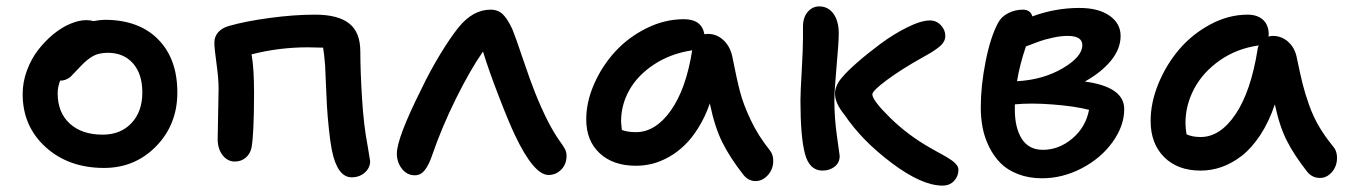

<svg xmlns="http://www.w3.org/2000/svg" viewBox="-20 -539 4213 600"><path d="M305.2 -14.2Q194.3 -14.2 122.6 -79.3Q50.8 -144.5 50.8 -245.1Q50.8 -282.7 64.2 -318.8Q77.6 -355 99.1 -382.8Q120.6 -410.6 146.7 -432.1Q172.9 -453.6 200 -464.8Q227.1 -476.1 250 -476.1Q261.7 -476.1 272 -473.1Q294.4 -477.1 307.1 -477.1Q413.6 -477.1 473.9 -416.3Q534.2 -355.5 534.2 -250Q534.2 -149.9 468 -82Q401.9 -14.2 305.2 -14.2ZM160.2 -247.1Q160.2 -187.5 198 -152.8Q235.8 -118.2 300.8 -118.2Q356.9 -118.2 390.9 -154.3Q424.8 -190.4 424.8 -250Q424.8 -307.6 395.8 -340.8Q366.7 -374 316.9 -374Q290 -374 271.7 -364.3Q253.4 -354.5 232.9 -333Q226.6 -326.7 215.3 -314.5Q204.1 -302.2 200 -298.6Q195.8 -294.9 187.3 -291Q178.7 -287.1 168.9 -287.1H168Q160.2 -267.6 160.2 -247.1Z M1079.1 15.1Q1034.2 15.1 1017.1 -69.8Q1011.7 -96.7 1007.6 -137.5Q1003.4 -178.2 1001.7 -208Q1000 -237.8 998.3 -281Q996.6 -324.2 996.1 -333Q992.7 -375 989.7 -390.1L941.9 -391.1Q851.6 -391.1 766.1 -369.1Q773.9 -326.7 773.9 -250Q773.9 -121.6 766.1 -78.1Q762.2 -58.6 748 -46.4Q733.9 -34.2 713.9 -34.2Q690.9 -34.2 675.5 -54.2Q660.2 -74.2 660.2 -104Q660.2 -123.5 661.6 -180.2Q663.1 -236.8 663.1 -262.2Q663.1 -293.9 656.5 -340.8Q649.9 -387.7 649.9 -405.8Q649.9 -424.8 662.1 -438.5Q674.3 -452.1 695.8 -458Q747.1 -472.7 822.8 -482.9Q898.4 -493.2 964.8 -493.2Q1036.1 -493.2 1071 -465.8Q1106 -438.5 1106 -377.9Q1106 -319.3 1111.3 -232.2Q1116.7 -145 1128.9 -83Q1136.7 -37.6 1136.7 -35.2Q1136.7 -14.6 1120.1 0.2Q1103.5 15.1 1079.1 15.1Z M1276.4 8.8Q1252 8.8 1236.1 -11.5Q1220.2 -31.7 1220.2 -59.1Q1220.2 -107.4 1296.4 -259.8Q1322.8 -315.4 1355.7 -369.6Q1388.7 -423.8 1413.6 -454.1Q1458 -508.8 1513.2 -508.8Q1536.6 -508.8 1551.8 -493.9Q1566.9 -479 1581.5 -446.8Q1591.3 -422.9 1614.7 -353.3Q1638.2 -283.7 1652.3 -249Q1691.4 -151.4 1728.5 -99.1Q1740.7 -82.5 1745.6 -73Q1750.5 -63.5 1750.5 -51.8Q1750.5 -25.9 1733.9 -9Q1717.3 7.8 1694.3 7.8Q1648.4 7.8 1589.4 -116.2Q1570.3 -156.2 1538.8 -237.8Q1507.3 -319.3 1489.3 -377.9Q1449.2 -320.3 1404.8 -230.7Q1360.4 -141.1 1330.6 -54.2Q1320.3 -23.9 1307.6 -7.6Q1294.9 8.8 1276.4 8.8Z M1967.3 -21Q1896 -21 1854 -60.1Q1812 -99.1 1812 -166Q1812 -220.7 1836.9 -277.1Q1861.8 -333.5 1902.6 -377.9Q1943.4 -422.4 2000.2 -450.7Q2057.1 -479 2117.2 -479Q2172.9 -479 2181.2 -432.1Q2182.6 -432.1 2186.3 -432.6Q2189.9 -433.1 2191.9 -433.1Q2219.7 -433.1 2240.5 -413.8Q2261.2 -394.5 2268.1 -363.8Q2282.2 -292 2292.7 -252Q2303.2 -211.9 2326.2 -163.6Q2349.1 -115.2 2385.3 -69.8Q2395 -58.1 2396.2 -41.3Q2397.5 -24.4 2391.1 -9.5Q2384.8 5.4 2371.3 16.1Q2357.9 26.9 2341.3 26.9Q2317.4 26.9 2301.3 4.9Q2261.2 -46.4 2237.3 -94.2Q2213.4 -142.1 2198.2 -215.8Q2183.6 -173.8 2162.8 -140.4Q2142.1 -106.9 2119.1 -85Q2096.2 -63 2070.1 -48.3Q2043.9 -33.7 2018.6 -27.3Q1993.2 -21 1967.3 -21ZM1920.9 -160.2Q1920.9 -154.8 1923.3 -132.8Q1941.9 -126 1967.3 -126Q2028.3 -126 2076.2 -193.4Q2124 -260.7 2143.1 -381.8Q2075.7 -371.6 2024.4 -337.9Q1973.1 -304.2 1947 -258.1Q1920.9 -211.9 1920.9 -160.2Z M2550.3 -5.9Q2509.3 -5.9 2495.4 -58.8Q2481.4 -111.8 2481.4 -225.1Q2481.4 -250.5 2485.4 -318.1Q2489.3 -385.7 2489.3 -419.9V-455.1Q2489.3 -484.9 2504.2 -502Q2519 -519 2540 -519Q2567.9 -519 2584.5 -496.1Q2601.1 -473.1 2601.1 -435.1Q2601.1 -406.7 2594.2 -330.8Q2587.4 -254.9 2587.4 -225.1Q2587.4 -169.9 2595.7 -111.8Q2604 -53.7 2604 -51.8Q2604 -30.3 2588.1 -18.1Q2572.3 -5.9 2550.3 -5.9ZM2925.3 41Q2860.8 41 2767.3 -29.1Q2673.8 -99.1 2619.1 -180.2Q2589.4 -216.3 2589.4 -246.1Q2589.4 -272.5 2612.3 -297.9Q2626.5 -315.4 2659.2 -344Q2691.9 -372.6 2731.9 -402.3Q2772 -432.1 2815.2 -453.6Q2858.4 -475.1 2886.2 -475.1Q2906.2 -475.1 2920.2 -460.2Q2934.1 -445.3 2934.1 -426.8Q2934.1 -416.5 2928.5 -407.2Q2922.9 -397.9 2909.4 -388.2Q2896 -378.4 2887.2 -373.3Q2878.4 -368.2 2858.4 -356.9Q2797.4 -322.8 2751.7 -289.1Q2706.1 -255.4 2706.1 -244.1Q2706.1 -225.6 2761.7 -170.9Q2817.4 -116.2 2888.2 -76.2Q2895 -72.3 2906 -66.2Q2917 -60.1 2923.8 -56.4Q2930.7 -52.7 2939.7 -47.4Q2948.7 -42 2954.3 -37.8Q2960 -33.7 2965.1 -28.6Q2970.2 -23.4 2972.7 -18.6Q2975.1 -13.7 2975.1 -8.8Q2975.1 11.7 2961.4 26.4Q2947.8 41 2925.3 41Z M3236.3 18.1Q3194.8 18.1 3161.4 5.1Q3127.9 -7.8 3106.7 -29.3Q3085.4 -50.8 3071 -80.1Q3056.6 -109.4 3050.8 -139.6Q3044.9 -169.9 3044.9 -203.1Q3044.9 -271 3060.1 -347.2Q3075.2 -423.3 3099.1 -467.8Q3109.4 -487.3 3130.9 -498Q3152.3 -508.8 3176.3 -508.8Q3200.2 -508.8 3206.1 -487.8Q3277.8 -514.2 3353 -514.2Q3412.6 -514.2 3447.3 -490Q3481.9 -465.8 3481.9 -426.8Q3481.9 -386.2 3451.7 -349.4Q3421.4 -312.5 3370.1 -284.2Q3493.2 -267.6 3493.2 -198.2Q3493.2 -145.5 3456.8 -95Q3420.4 -44.4 3360.6 -13.2Q3300.8 18.1 3236.3 18.1ZM3316.4 -426.8Q3294.4 -426.8 3269.3 -421.1Q3244.1 -415.5 3230 -410.4Q3215.8 -405.3 3186 -394Q3166 -334.5 3158.2 -285.2Q3239.7 -289.6 3301 -325.7Q3362.3 -361.8 3362.3 -397.9Q3362.3 -426.8 3316.4 -426.8ZM3151.4 -195.8Q3151.4 -139.6 3173.1 -105.2Q3194.8 -70.8 3239.3 -70.8Q3289.1 -70.8 3331.1 -106.2Q3373 -141.6 3383.3 -195.8Q3336.9 -207.5 3269 -212.6Q3201.2 -217.8 3151.4 -212.9Z M3731.9 -5.9Q3660.2 -5.9 3617.9 -48.1Q3575.7 -90.3 3575.7 -161.1Q3575.7 -218.8 3600.3 -278.3Q3625 -337.9 3665.5 -385.3Q3706.1 -432.6 3762.7 -462.9Q3819.3 -493.2 3878.9 -493.2Q3909.2 -493.2 3927 -477.1Q3944.8 -460.9 3944.8 -430.2Q3944.8 -429.2 3944.3 -427.2Q3943.8 -425.3 3943.8 -424.8Q3951.7 -426.8 3957 -426.8Q3985.8 -426.8 4006.3 -407.7Q4026.9 -388.7 4032.7 -357.9Q4043.5 -305.7 4050.8 -276.4Q4058.1 -247.1 4071 -210.7Q4084 -174.3 4102.1 -143.6Q4120.1 -112.8 4147 -80.1Q4156.7 -68.4 4158 -51.3Q4159.2 -34.2 4153.3 -19.3Q4147.5 -4.4 4134.5 6.3Q4121.6 17.1 4105 17.1Q4079.1 17.1 4063 -4.9Q4024.4 -54.2 4001.5 -99.1Q3978.5 -144 3963.9 -212.9Q3945.3 -157.7 3918.2 -116.7Q3891.1 -75.7 3860.4 -52Q3829.6 -28.3 3797.6 -17.1Q3765.6 -5.9 3731.9 -5.9ZM3684.6 -154.8Q3684.6 -138.7 3688 -119.1Q3706.5 -110.8 3731.9 -110.8Q3793 -110.8 3840.8 -181.6Q3888.7 -252.4 3909.7 -382.8Q3909.7 -389.2 3913.6 -397Q3845.7 -387.7 3792.7 -350.8Q3739.7 -314 3712.2 -262.5Q3684.6 -210.9 3684.6 -154.8Z"/></svg>

Font: Shantell Sans Irregular
Style: Regular
Weight: 500
Designer: Stephen Nixon, Anya Danilova, Shantell Martin
Foundry: Arrow Type
Version: Version 1.006;[9816181b4]